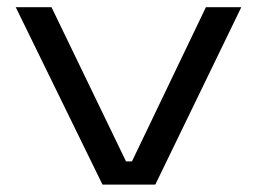

<svg xmlns="http://www.w3.org/2000/svg" viewBox="-20 -498 694 518"><path d="M336 -62.5 535.5 -478.5H631L399 0H256.5L22.5 -478.5H119L320 -62.5Z"/></svg>

Font: Anek Gujarati Expanded
Style: Regular
Weight: 400
Width: 7
Designer: Mrunmayee Ghaisas (Gujarati), Yesha Goshar (Latin)
Foundry: Ek Type
Version: Version 1.003